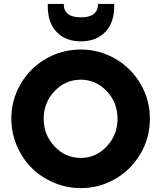

<svg xmlns="http://www.w3.org/2000/svg" viewBox="-20 -965 829 985"><path d="M394 0Q321.8 0 255.9 -28.1Q189.9 -56.2 142.1 -104Q94.2 -151.9 66.2 -217.8Q38.1 -283.7 38.1 -356Q38.1 -452.1 85.7 -533.9Q133.3 -615.7 215.3 -663.3Q297.4 -710.9 394 -710.9Q490.2 -710.9 572 -663.3Q653.8 -615.7 701.4 -533.9Q749 -452.1 749 -356Q749 -259.3 701.4 -177.2Q653.8 -95.2 572 -47.6Q490.2 0 394 0ZM394 -154.8Q472.2 -154.8 527.6 -213.9Q583 -272.9 583 -356Q583 -438.5 527.6 -497.3Q472.2 -556.2 394 -556.2Q315.4 -556.2 259.8 -497.3Q204.1 -438.5 204.1 -356Q204.1 -272.9 259.8 -213.9Q315.4 -154.8 394 -154.8ZM225.1 -931.2V-944.8H307.1Q307.1 -876 395 -876Q482.9 -876 482.9 -944.8H565.9V-931.2Q565.9 -848.1 519.5 -800.5Q473.1 -752.9 395 -752.9Q316.9 -752.9 271 -800.5Q225.1 -848.1 225.1 -931.2Z"/></svg>

Font: Biathlonist
Style: Bold
Weight: 700
Designer: Go4gold
Foundry: Go4gold
Version: Version 3.010;FEAKit 1.0